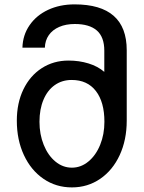

<svg xmlns="http://www.w3.org/2000/svg" viewBox="-20 -818 640 856"><path d="M55 -280Q55 -358.5 84.2 -419.2Q113.5 -480 166 -514Q218.5 -548 285.5 -548Q333 -548 374.5 -535.2Q416 -522.5 445 -497.5V-592Q445 -653 411.8 -682Q378.5 -711 313.5 -711Q274 -711 244 -698Q214 -685 197.5 -661.2Q181 -637.5 180 -605.5H80Q81.5 -661.5 111.8 -705.5Q142 -749.5 194.2 -774Q246.5 -798.5 312.5 -798.5Q545 -798.5 545 -594V-280Q545 -194.5 513.8 -126.8Q482.5 -59 426.8 -20.8Q371 17.5 300.5 17.5Q229.5 17.5 173.8 -20.8Q118 -59 86.5 -126.8Q55 -194.5 55 -280ZM445.5 -275Q445.5 -363 407.5 -412.2Q369.5 -461.5 299.5 -461.5Q256.5 -461.5 224 -438.5Q191.5 -415.5 173.8 -373.2Q156 -331 156 -275Q156 -219 175 -172Q194 -125 227 -97.8Q260 -70.5 300.5 -70.5Q341 -70.5 374.2 -98Q407.5 -125.5 426.5 -172.2Q445.5 -219 445.5 -275Z"/></svg>

Font: JuliaMono Medium
Style: Regular
Weight: 500
Monospace: yes
Designer: cormullion
Foundry: corm
Version: Version 0.054; ttfautohint (v1.8.4)